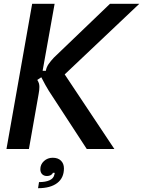

<svg xmlns="http://www.w3.org/2000/svg" viewBox="-20 -783 752 1009"><path d="M14 0 149 -763H267L204 -411H221Q224 -430 235.5 -446.5Q247 -463 263 -480L558 -763H712L320 -392L581 0H436L237 -305Q220 -332 197 -377L176 -363Q182 -353 184.5 -345Q187 -337 187 -326Q187 -310 183 -289L132 0ZM185 174Q219 174 240 164.5Q261 155 265 137Q265 135 266.5 131.5Q268 128 267 125H258Q255 133 246.5 137.5Q238 142 227 142Q211 142 201.5 132.5Q192 123 192 106Q192 81 211 63.5Q230 46 257 46Q285 46 300.5 61.5Q316 77 316 102Q316 152 280.5 179Q245 206 180 206Z"/></svg>

Font: Open Sauce Sans Medium Italic
Style: Regular
Weight: 500
Italic angle: -10°
Designer: Alfredo Marco Pradil
Foundry: Creative Sauce Fz LLC
Version: Version 1.477